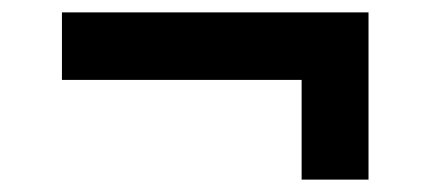

<svg xmlns="http://www.w3.org/2000/svg" viewBox="-20 -550 695 310"><path d="M575 -530V-260H467V-421H80V-530Z"/></svg>

Font: Lopes Sans
Style: Bold
Weight: 700
Designer: Gabriel Lam, Diego Maldonado
Foundry: TypeRant, Foresti Design
Version: Version 4.000